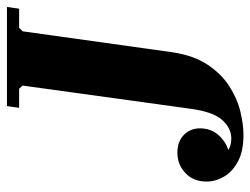

<svg xmlns="http://www.w3.org/2000/svg" viewBox="-104 -606 720 552"><g transform="rotate(-90 256.0 -330.0)"><path d="M144 10Q98 10 68.5 -5.5Q39 -21 24.5 -45.5Q10 -70 10 -96Q10 -134 34.5 -157Q59 -180 93 -180Q125 -180 144 -161.5Q163 -143 163 -115Q163 -78 136 -54Q109 -30 76 -30Q61 -30 53.5 -42Q46 -54 43.5 -69.5Q41 -85 43 -97H65Q64 -96 66.5 -84.5Q69 -73 76.5 -59.5Q84 -46 98 -35.5Q112 -25 134 -25Q163 -25 186.5 -50.5Q210 -76 219 -140L286 -625H442L382 -196Q373 -134 346.5 -94Q320 -54 284.5 -31Q249 -8 211.5 1Q174 10 144 10ZM227 -670H512L507 -635H452L442 -625H286L277 -635H222Z"/></g></svg>

Font: Brygada 1918
Style: Italic
Weight: 400
Italic angle: -8°
Designer: Mateusz Machalski | Borys Kosmynka | Przemek Hoffer
Foundry: NIEPODLEGLA 2018
Version: Version 3.006